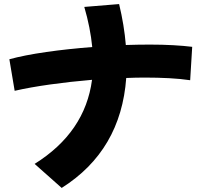

<svg xmlns="http://www.w3.org/2000/svg" viewBox="-20 -849 990 943"><path d="M283 74 150 -44Q398 -199 432 -457Q325 -448 225.5 -434Q126 -420 52 -403L26 -558Q99 -578 207 -593.5Q315 -609 433 -618Q424 -712 394 -815L565 -829Q590 -725 598 -628Q660 -630 717 -630Q778 -630 831 -627Q884 -624 924 -619L914 -455Q867 -462 810.5 -465Q754 -468 692 -468Q647 -468 600 -466Q574 -110 283 74Z"/></svg>

Font: Mochiy Pop P One
Style: Regular
Weight: 400
Designer: FONTDASU
Foundry: FONTDASU / Google Inc. / Adobe
Version: Version 2.000